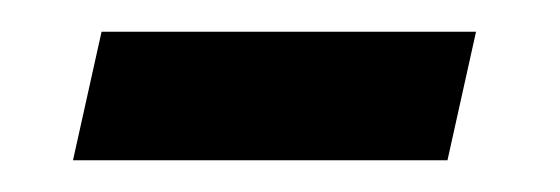

<svg xmlns="http://www.w3.org/2000/svg" viewBox="-20 -328 353 121"><path d="M26 -227 44 -308H280L262 -227Z"/></svg>

Font: Noto Sans
Style: Italic
Weight: 400
Italic angle: -12°
Designer: Monotype Design Team
Foundry: Monotype Imaging Inc.
Version: Version 2.013; ttfautohint (v1.8.4.7-5d5b)